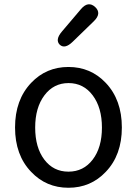

<svg xmlns="http://www.w3.org/2000/svg" viewBox="-20 -873 646 906"><path d="M127 -62Q51 -141 51 -271.5Q51 -402 127 -482Q198 -557 303 -557Q408 -557 479 -482Q555 -402 555 -271.5Q555 -141 479 -62Q408 13 303 13Q198 13 127 -62ZM189 -120Q232 -63 303 -63Q374 -63 417.5 -120Q461 -177 461 -271Q461 -365 417.5 -423Q374 -481 303.5 -481Q233 -481 189.5 -423Q146 -365 146 -271Q146 -177 189 -120ZM323 -676Q286 -640 262 -662Q239 -685 272 -724L362 -830Q396 -870 429 -840Q461 -810 423 -773Z"/></svg>

Font: Resource Han Rounded HK
Style: Regular
Weight: 400
Designer: Cyano Hao (round all glyphs); Ryoko NISHIZUKA  (kana, bopomofo & ideographs); Paul D. Hunt (Latin, Greek & Cyrillic); Sa
Foundry: Cyano Hao
Version: 0.990